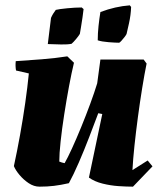

<svg xmlns="http://www.w3.org/2000/svg" viewBox="-20 -687 617 719"><path d="M128 12Q107 12 87.5 -1Q68 -14 53 -32Q38 -50 32 -65Q44 -120 55 -181Q66 -242 74.5 -301.5Q83 -361 88 -412L40 -423Q37 -440 39 -458Q86 -461 136.5 -465Q187 -469 232 -476L257 -452Q248 -415 238.5 -364Q229 -313 220.5 -258.5Q212 -204 207 -157.5Q202 -111 202 -82Q211 -78 222 -76Q233 -95 249.5 -131Q266 -167 284 -211Q302 -255 318 -298.5Q334 -342 344 -375L356 -464H518L529 -449Q521 -410 512.5 -357.5Q504 -305 496.5 -249Q489 -193 483.5 -141Q478 -89 476 -50L533 -86L551 -64L478 12Q454 12 424 10Q394 8 364 0.5Q334 -7 313 -22L363 -260L348 -263Q333 -223 314 -173.5Q295 -124 275 -78Q255 -32 238 -1Q207 6 182 9Q157 12 128 12ZM346 -536Q346 -562 349 -590Q352 -618 356 -642Q412 -663 466 -667L471 -661Q470 -631 463 -599.5Q456 -568 454 -560Q453 -557 447 -549Q441 -541 434.5 -534Q428 -527 426 -527Q413 -527 387 -529Q361 -531 346 -536ZM159 -522 171 -620Q178 -636 189 -650Q201 -653 231.5 -656Q262 -659 286 -659L293 -653Q292 -642 289 -622Q286 -602 283 -583.5Q280 -565 279 -560Q275 -553 265 -541Q255 -529 248 -523Q233 -520 209 -520.5Q185 -521 159 -522Z"/></svg>

Font: Labrada ExtraBold
Style: Italic
Weight: 800
Italic angle: -7°
Designer: Mercedes Jáuregui
Foundry: Omnibus-Type Team
Version: Version 1.000; ttfautohint (v1.8.4.7-5d5b)